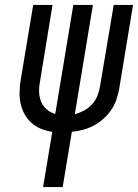

<svg xmlns="http://www.w3.org/2000/svg" viewBox="-20 -755 557 775"><path d="M154 0 191 -223Q168 -226 146 -235Q124 -244 107 -259Q90 -274 79 -294.5Q68 -315 63 -338Q58 -361 59 -385.5Q60 -410 64 -435L114 -735H192L141 -423Q137 -403 138 -382Q139 -361 146.5 -343.5Q154 -326 169 -313Q184 -300 203 -295L276 -735H355L282 -294Q301 -299 319.5 -309Q338 -319 352 -334.5Q366 -350 373.5 -369Q381 -388 384 -408L439 -735H517L461 -396Q457 -374 449.5 -352Q442 -330 428.5 -310.5Q415 -291 397 -275Q379 -259 358 -248Q337 -237 314.5 -231Q292 -225 270 -223L233 0Z"/></svg>

Font: Iosevka Curly Oblique
Style: Regular
Weight: 400
Italic angle: -9°
Monospace: yes
Designer: Belleve Invis
Foundry: Belleve Invis
Version: Version 11.1.0; ttfautohint (v1.8.3)